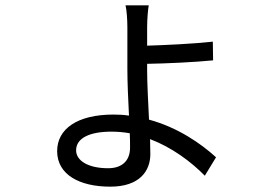

<svg xmlns="http://www.w3.org/2000/svg" viewBox="-20 -640 1040 719"><path d="M467 -87C467 -40 439 -10 385 -10C309 -10 265 -39 265 -77C265 -124 318 -147 397 -147C420 -147 443 -145 466 -141C467 -120 467 -102 467 -87ZM531 -401C598 -402 709 -407 778 -414L777 -484C706 -476 597 -471 531 -469V-539C531 -565 534 -605 537 -620H450C454 -606 457 -567 457 -538V-380C457 -332 460 -267 463 -207C444 -210 425 -211 405 -211C269 -211 194 -157 194 -74C194 13 276 59 393 59C502 59 543 1 543 -63C543 -78 542 -97 542 -119C624 -88 696 -34 747 18L789 -51C732 -103 645 -163 538 -192C535 -257 531 -328 531 -375Z"/></svg>

Font: Noto Sans CJK JP Regular
Style: Regular
Weight: 400
Designer: Ryoko NISHIZUKA (kana & ideographs); Paul D. Hunt (Latin, Greek & Cyrillic); Wenlong ZHANG (bopomofo); Sandoll Communica
Foundry: Adobe Systems Incorporated
Version: Version 1.001;PS 1.001;hotconv 1.0.78;makeotf.lib2.5.61930